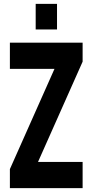

<svg xmlns="http://www.w3.org/2000/svg" viewBox="-20 -970 477 990"><path d="M274 -950V-818H164V-950ZM406 -750V-652L176 -135H406V0H31V-98L261 -615H31V-750Z"/></svg>

Font: Mohave Bold
Style: Regular
Weight: 700
Designer: Gumpita Rahayu
Foundry: Tokotype
Version: Version 2.002;PS 002.002;hotconv 1.0.88;makeotf.lib2.5.64775